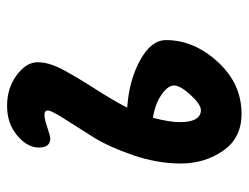

<svg xmlns="http://www.w3.org/2000/svg" viewBox="-98 -598 686 529"><g transform="rotate(90 244.5 -333.0)"><path d="M361 -129Q386 -129 386 -97.5Q386 -66 353 -38Q320 -10 271 -10Q222 -10 186.5 -36.5Q151 -63 151 -94Q151 -125 170.5 -162Q190 -199 224 -252Q258 -305 276 -341Q201 -346 145.5 -376.5Q90 -407 90 -448Q90 -525 150 -590.5Q210 -656 293 -656Q360 -656 395 -605Q430 -554 430 -489Q430 -424 407 -357Q384 -290 357 -247Q330 -204 307 -168Q284 -132 284 -122.5Q284 -113 296 -113Q308 -113 331 -121Q354 -129 361 -129ZM304 -412Q316 -457 316 -486Q316 -515 307.5 -529.5Q299 -544 283 -544Q267 -544 241 -515.5Q215 -487 215 -470Q215 -453 241 -435Q268 -417 304 -412Z"/></g></svg>

Font: Kalam
Style: Bold
Weight: 700
Version: Version 2.001;PS 1.0;hotconv 1.0.79;makeotf.lib2.5.61930; tt